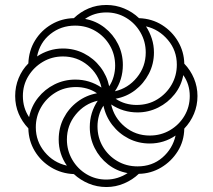

<svg xmlns="http://www.w3.org/2000/svg" viewBox="-20 -743 855 772"><path d="M408 9Q370 9 336.5 -5Q303 -19 277 -43Q227 -45 185.5 -70Q144 -95 119.5 -136Q95 -177 94 -227Q69 -253 55 -286Q41 -319 41 -357Q41 -395 55 -429Q69 -463 94 -488Q96 -540 121 -580.5Q146 -621 187 -645Q228 -669 277 -670Q303 -695 336 -709Q369 -723 408 -723Q445 -723 479 -709Q513 -695 539 -670Q591 -668 631.5 -642.5Q672 -617 696 -576Q720 -535 721 -487Q746 -461 760 -427.5Q774 -394 774 -357Q774 -319 760 -285.5Q746 -252 721 -226Q720 -175 694.5 -134.5Q669 -94 628 -69.5Q587 -45 538 -44Q513 -20 479 -5.5Q445 9 408 9ZM442 -376Q495 -388 530.5 -431.5Q566 -475 566 -532Q566 -576 544.5 -613Q523 -650 487 -671.5Q451 -693 408 -693Q359 -693 322 -667Q366 -659 400.5 -632Q435 -605 454.5 -566Q474 -527 474 -482Q474 -423 442 -376ZM419 -396Q431 -414 437 -435.5Q443 -457 443 -479Q443 -524 421.5 -560.5Q400 -597 363.5 -618.5Q327 -640 282 -640Q225 -640 182.5 -606Q140 -572 129 -516Q151 -531 177.5 -539.5Q204 -548 233 -548Q279 -548 318 -528Q357 -508 383.5 -473.5Q410 -439 419 -396ZM529 -321Q576 -321 612.5 -343.5Q649 -366 670 -402.5Q691 -439 691 -483Q691 -540 655 -582.5Q619 -625 567 -637Q582 -614 590.5 -587.5Q599 -561 599 -532Q599 -486 578.5 -446.5Q558 -407 523.5 -380.5Q489 -354 445 -346Q464 -333 485.5 -327Q507 -321 529 -321ZM97 -272Q106 -316 133 -350Q160 -384 199 -403.5Q238 -423 283 -423Q340 -423 388 -391Q376 -445 333 -480.5Q290 -516 233 -516Q189 -516 152.5 -494.5Q116 -473 94 -437Q72 -401 72 -357Q72 -309 97 -272ZM582 -198Q627 -198 663.5 -219.5Q700 -241 721.5 -277Q743 -313 743 -357Q743 -404 717 -441Q709 -398 682 -364Q655 -330 616 -310.5Q577 -291 533 -291Q475 -291 427 -323Q439 -269 482 -233.5Q525 -198 582 -198ZM249 -77Q216 -124 216 -182Q216 -229 236 -268Q256 -307 291 -333.5Q326 -360 370 -368Q351 -381 329.5 -387Q308 -393 286 -393Q239 -393 202.5 -370.5Q166 -348 145 -311.5Q124 -275 124 -231Q124 -175 159.5 -132Q195 -89 249 -77ZM407 -21Q431 -21 453 -28Q475 -35 493 -47Q449 -55 414.5 -82Q380 -109 360.5 -148Q341 -187 341 -232Q341 -290 373 -338Q320 -326 284.5 -282.5Q249 -239 249 -182Q249 -138 270.5 -101Q292 -64 328 -42.5Q364 -21 407 -21ZM533 -74Q592 -74 633 -109.5Q674 -145 686 -198Q639 -166 582 -166Q536 -166 497 -186Q458 -206 431.5 -240.5Q405 -275 396 -318Q384 -300 378 -278.5Q372 -257 372 -235Q372 -190 393.5 -153.5Q415 -117 451.5 -95.5Q488 -74 533 -74Z"/></svg>

Font: Noto Serif Armenian SemiCondensed ExtraLight
Style: Regular
Weight: 200
Width: 4
Designer: Monotype Design Team
Foundry: Monotype Imaging Inc.
Version: Version 2.008; ttfautohint (v1.8.4.7-5d5b)